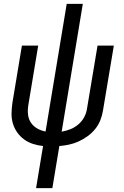

<svg xmlns="http://www.w3.org/2000/svg" viewBox="-20 -755 640 990"><path d="M166 215 202 -2Q175 -5 150 -13Q125 -21 104.5 -36Q84 -51 69 -72Q54 -93 46.5 -118Q39 -143 39.5 -170Q40 -197 44 -225L93 -520H177L126 -213Q122 -188 124.5 -164.5Q127 -141 139.5 -122.5Q152 -104 172 -92.5Q192 -81 215 -77L324 -735H407L298 -76Q321 -80 343.5 -89Q366 -98 385 -114.5Q404 -131 415 -152.5Q426 -174 429 -197L483 -520H567L511 -185Q507 -160 497.5 -135.5Q488 -111 471 -90Q454 -69 432 -53Q410 -37 386 -26Q362 -15 336.5 -9.5Q311 -4 286 -2L250 215Z"/></svg>

Font: Iosevka SS04 Extended
Style: Italic
Weight: 400
Width: 7
Italic angle: -9°
Monospace: yes
Designer: Belleve Invis
Foundry: Belleve Invis
Version: Version 19.0.0; ttfautohint (v1.8.4)